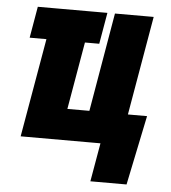

<svg xmlns="http://www.w3.org/2000/svg" viewBox="-50 -574 694 777"><g transform="rotate(5 296.5 -185.5)"><path d="M355 -528.3 333 -400.9H50.3L72.3 -528.3ZM48.8 0 140.6 -528.3H296.9L227.5 -127H316.9L385.7 -528.3H543L451.7 0ZM551.3 -126 492.7 156.7H345.7L373 0H329.1L350.6 -126Z"/></g></svg>

Font: Roboto Condensed Black
Style: Italic
Weight: 900
Italic angle: -12°
Designer: Christian Robertson
Foundry: Google
Version: Version 3.008; 2023